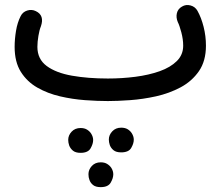

<svg xmlns="http://www.w3.org/2000/svg" viewBox="-20 -373 910 782"><path d="M39.6 -182.1Q39.6 -213.4 45.2 -247.3Q50.8 -281.2 64 -307.1Q72.3 -324.2 90.8 -330.1Q109.4 -335.9 126 -327.6Q162.1 -310.5 146.5 -265.6Q140.6 -251.5 136.5 -227.1Q132.3 -202.6 132.3 -182.1Q132.3 -132.3 170.2 -104.2Q208 -76.2 273.2 -64.7Q338.4 -53.2 419.4 -53.2Q477.1 -53.2 531.7 -60.3Q586.4 -67.4 630.4 -83Q674.3 -98.6 700.2 -124.3Q726.1 -149.9 726.1 -187Q726.1 -212.9 718.5 -241.5Q710.9 -270 704.1 -283.2Q696.3 -301.8 700.4 -319.3Q704.6 -336.9 721.2 -346.2Q737.3 -356 756.1 -350.8Q774.9 -345.7 784.2 -329.1Q799.8 -301.3 809.3 -263.7Q818.8 -226.1 818.8 -187Q818.8 -124.5 790.3 -83.3Q761.7 -42 715.6 -17.3Q669.4 7.3 615.5 19.3Q561.5 31.2 509.8 34.9Q458 38.6 419.4 38.6Q377 38.6 326.2 34.9Q275.4 31.2 224.9 19.5Q174.3 7.8 132.3 -16.1Q90.3 -40 64.9 -80.3Q39.6 -120.6 39.6 -182.1ZM423.3 195.3Q423.3 176.8 437.3 161.9Q451.2 147 473.6 147Q489.3 147 499.8 153.3Q510.3 159.7 516.6 169.4Q524.9 182.6 524.9 195.8Q524.9 211.4 514.4 229.5Q503.9 247.6 473.6 247.6Q453.1 247.6 442.4 238.8Q431.6 230 427.2 217.8Q423.3 206.1 423.3 195.3ZM257.8 196.8Q257.8 178.2 271.7 163.3Q285.6 148.4 308.1 148.4Q323.7 148.4 334.2 154.8Q344.7 161.1 351.1 170.9Q359.4 184.1 359.4 197.3Q359.4 212.9 348.9 231.2Q338.4 249.5 308.1 249.5Q287.6 249.5 276.9 240.5Q266.1 231.4 261.7 219.2Q257.8 207.5 257.8 196.8ZM340.3 336.4Q340.3 317.9 354 303Q367.7 288.1 390.1 288.1Q405.8 288.1 416.5 294.7Q427.2 301.3 433.6 311Q441.4 323.7 441.4 336.9Q441.4 352.5 430.9 370.8Q420.4 389.2 390.1 389.2Q369.6 389.2 358.9 380.4Q348.1 371.6 344.2 359.4Q340.3 349.6 340.3 336.4Z"/></svg>

Font: Mikhak Medium
Style: Regular
Weight: 500
Designer: Amin Abedi
Version: Version 3.3